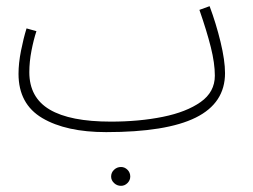

<svg xmlns="http://www.w3.org/2000/svg" viewBox="-20 -407 820 622"><path d="M324 21Q194 21 117 -24.5Q40 -70 40 -168Q40 -202 48 -242.5Q56 -283 66 -315L98 -306Q89 -279 82 -243Q75 -207 75 -173Q75 -91 141 -52Q207 -13 339 -13Q431 -13 507.5 -28.5Q584 -44 630 -76.5Q676 -109 676 -162Q676 -202 663 -254Q650 -306 626 -375L659 -387Q680 -331 694.5 -271Q709 -211 709 -170Q709 -73 614 -26Q519 21 324 21ZM372 195Q359 195 349.5 186Q340 177 340 165Q340 152 349.5 143Q359 134 372 134Q384 134 393 143Q402 152 402 165Q402 177 393 186Q384 195 372 195Z"/></svg>

Font: Noto Sans Arabic Cond ExtLt
Style: Regular
Weight: 200
Width: 3
Designer: Monotype Design Team, Nadine Chahine, Nizar Qandah and Khaled Hosny
Foundry: Monotype Imaging Inc.
Version: Version 2.012; ttfautohint (v1.8.4.7-5d5b)